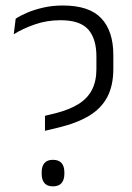

<svg xmlns="http://www.w3.org/2000/svg" viewBox="-20 -669 481 698"><path d="M143.5 -193.5V-248L180.5 -257Q232 -270 265 -290.5Q298 -311 314.2 -342.2Q330.5 -373.5 330.5 -418.5V-464Q330.5 -528 300.8 -561.8Q271 -595.5 200 -595.5Q150.5 -595.5 106.5 -580.2Q62.5 -565 30 -544.5L37 -601Q54 -612.5 79.5 -623.2Q105 -634 137.8 -641.5Q170.5 -649 208.5 -649Q304.5 -649 348.2 -602.5Q392 -556 392 -469V-419Q392 -357.5 369.8 -315.8Q347.5 -274 303 -247.5Q258.5 -221 191.5 -205ZM172.5 8.5Q151.5 8.5 141.5 -3.5Q131.5 -15.5 131.5 -37.5V-42.5Q131.5 -64.5 141.5 -76.2Q151.5 -88 172.5 -88Q193.5 -88 203.8 -76.2Q214 -64.5 214 -42.5V-37.5Q214 -15.5 203.8 -3.5Q193.5 8.5 172.5 8.5Z"/></svg>

Font: Anek Telugu Light
Style: Regular
Weight: 300
Version: Version 1.003